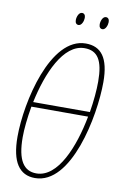

<svg xmlns="http://www.w3.org/2000/svg" viewBox="-97 -932 638 997"><g transform="rotate(10 222.0 -433.5)"><path d="M371 -812C388 -812 397 -838 397 -854C397 -869 390 -877 379 -877C362 -877 353 -852 353 -835C353 -820 360 -812 371 -812ZM245 -812C262 -812 271 -838 271 -854C271 -869 264 -877 253 -877C236 -877 227 -852 227 -835C227 -820 234 -812 245 -812ZM160 10C351 10 424 -361 424 -542C424 -671 380 -724 300 -724C114 -724 34 -370 34 -186C34 -52 78 10 160 10ZM382 -377H83C116 -533 186 -699 298 -699C366 -699 397 -653 397 -540C397 -495 392 -437 382 -377ZM163 -15C97 -15 61 -66 61 -188C61 -232 67 -290 78 -352H377C346 -189 277 -15 163 -15Z"/></g></svg>

Font: Noto Sans ExtraCondensed Thin
Style: Italic
Weight: 100
Width: 2
Italic angle: -12°
Designer: Monotype Design Team
Foundry: Monotype Imaging Inc.
Version: Version 2.013